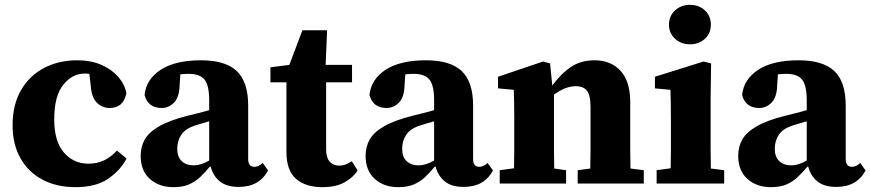

<svg xmlns="http://www.w3.org/2000/svg" viewBox="-20 -758 3595 793"><path d="M292 15Q214 15 155.5 -16Q97 -47 64.5 -104.5Q32 -162 32 -241Q32 -325 66.5 -385Q101 -445 161.5 -477Q222 -509 299 -509Q356 -509 399 -490Q442 -471 468.5 -440.5Q495 -410 502 -373Q490 -312 433 -312Q402 -312 380 -334Q358 -356 355 -403L349 -453Q344 -454 338.5 -454Q333 -454 328 -454Q279 -454 241.5 -408Q204 -362 204 -265Q204 -174 244 -128Q284 -82 345 -82Q383 -82 411.5 -96.5Q440 -111 463 -136L503 -103Q475 -52 425 -18.5Q375 15 292 15Z M966 14Q917 14 889 -8Q861 -30 850 -70H847Q827 -46 807 -27Q787 -8 761 3.5Q735 15 696 15Q637 15 599 -19Q561 -53 561 -114Q561 -152 578 -182Q595 -212 637.5 -236.5Q680 -261 755 -280Q778 -285 800 -291Q822 -297 844 -303V-343Q844 -405 825 -429Q806 -453 759 -453Q751 -453 742.5 -452.5Q734 -452 725 -451L722 -408Q721 -357 699 -334.5Q677 -312 648 -312Q591 -312 577 -366Q584 -431 644 -470Q704 -509 810 -509Q911 -509 958 -464.5Q1005 -420 1005 -322V-101Q1005 -69 1031 -69Q1048 -69 1065 -85L1087 -54Q1051 14 966 14ZM712 -143Q712 -110 730.5 -92.5Q749 -75 780 -75Q810 -75 844 -95V-257Q830 -253 816.5 -249Q803 -245 790 -241Q747 -228 729.5 -202.5Q712 -177 712 -143Z M1311 15Q1242 15 1202.5 -19.5Q1163 -54 1163 -131V-418H1097V-480L1175 -490L1229 -633H1331L1325 -490H1434V-418H1327V-141Q1327 -107 1341.5 -90.5Q1356 -74 1381 -74Q1396 -74 1408.5 -79Q1421 -84 1433 -92L1457 -54Q1440 -26 1404 -5.5Q1368 15 1311 15Z M1895 14Q1846 14 1818 -8Q1790 -30 1779 -70H1776Q1756 -46 1736 -27Q1716 -8 1690 3.5Q1664 15 1625 15Q1566 15 1528 -19Q1490 -53 1490 -114Q1490 -152 1507 -182Q1524 -212 1566.5 -236.5Q1609 -261 1684 -280Q1707 -285 1729 -291Q1751 -297 1773 -303V-343Q1773 -405 1754 -429Q1735 -453 1688 -453Q1680 -453 1671.5 -452.5Q1663 -452 1654 -451L1651 -408Q1650 -357 1628 -334.5Q1606 -312 1577 -312Q1520 -312 1506 -366Q1513 -431 1573 -470Q1633 -509 1739 -509Q1840 -509 1887 -464.5Q1934 -420 1934 -322V-101Q1934 -69 1960 -69Q1977 -69 1994 -85L2016 -54Q1980 14 1895 14ZM1641 -143Q1641 -110 1659.5 -92.5Q1678 -75 1709 -75Q1739 -75 1773 -95V-257Q1759 -253 1745.5 -249Q1732 -245 1719 -241Q1676 -228 1658.5 -202.5Q1641 -177 1641 -143Z M2044 0V-55L2103 -63Q2104 -100 2104 -140Q2104 -180 2104 -213V-271Q2104 -308 2103.5 -332.5Q2103 -357 2102 -387L2037 -393V-441L2223 -504L2252 -496L2261 -405Q2300 -457 2340.5 -483Q2381 -509 2435 -509Q2503 -509 2543 -465.5Q2583 -422 2583 -336V-214Q2583 -180 2583 -139.5Q2583 -99 2584 -62L2639 -55V0H2366V-55L2418 -62Q2419 -99 2419 -139.5Q2419 -180 2419 -214V-317Q2419 -364 2404.5 -383Q2390 -402 2358 -402Q2315 -402 2268 -367V-213Q2268 -180 2268 -139.5Q2268 -99 2269 -62L2318 -55V0Z M2692 0V-55L2750 -63Q2751 -100 2751 -140Q2751 -180 2751 -213V-264Q2751 -302 2750.5 -329.5Q2750 -357 2749 -387L2685 -393V-441L2886 -504L2917 -496L2915 -355V-213Q2915 -180 2915 -139.5Q2915 -99 2916 -62L2971 -55V0ZM2830 -575Q2793 -575 2768 -598Q2743 -621 2743 -656Q2743 -692 2768 -715Q2793 -738 2830 -738Q2867 -738 2891.5 -715Q2916 -692 2916 -656Q2916 -621 2891.5 -598Q2867 -575 2830 -575Z M3434 14Q3385 14 3357 -8Q3329 -30 3318 -70H3315Q3295 -46 3275 -27Q3255 -8 3229 3.5Q3203 15 3164 15Q3105 15 3067 -19Q3029 -53 3029 -114Q3029 -152 3046 -182Q3063 -212 3105.5 -236.5Q3148 -261 3223 -280Q3246 -285 3268 -291Q3290 -297 3312 -303V-343Q3312 -405 3293 -429Q3274 -453 3227 -453Q3219 -453 3210.5 -452.5Q3202 -452 3193 -451L3190 -408Q3189 -357 3167 -334.5Q3145 -312 3116 -312Q3059 -312 3045 -366Q3052 -431 3112 -470Q3172 -509 3278 -509Q3379 -509 3426 -464.5Q3473 -420 3473 -322V-101Q3473 -69 3499 -69Q3516 -69 3533 -85L3555 -54Q3519 14 3434 14ZM3180 -143Q3180 -110 3198.5 -92.5Q3217 -75 3248 -75Q3278 -75 3312 -95V-257Q3298 -253 3284.5 -249Q3271 -245 3258 -241Q3215 -228 3197.5 -202.5Q3180 -177 3180 -143Z"/></svg>

Font: Source Serif 4 SmText
Style: Bold
Weight: 700
Designer: Frank Grießhammer
Foundry: Adobe
Version: Version 4.005;hotconv 1.1.0;makeotfexe 2.6.0